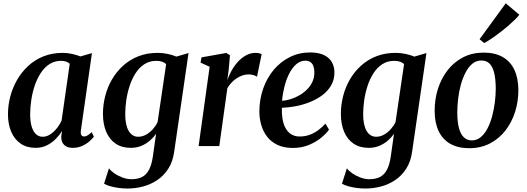

<svg xmlns="http://www.w3.org/2000/svg" viewBox="-20 -862 3111 1133"><path d="M457.5 -94Q454.5 -73 460.2 -64.8Q466 -56.5 476 -56.5Q485 -56.5 495.8 -62.5Q506.5 -68.5 521 -82L534 -55.5Q527 -45.5 509.8 -29.8Q492.5 -14 466.8 -1.8Q441 10.5 408.5 10.5Q376 10.5 358.2 -7.2Q340.5 -25 341.5 -57L346 -88.5Q331 -64.5 308.5 -41.8Q286 -19 256.2 -4.2Q226.5 10.5 190 10.5Q138 10.5 101.5 -14.8Q65 -40 46 -84.8Q27 -129.5 27 -187.5Q27 -240.5 40.8 -292.8Q54.5 -345 81.2 -391.2Q108 -437.5 147 -473.5Q186 -509.5 237.2 -529.8Q288.5 -550 350.5 -550Q377.5 -550 405.2 -543.8Q433 -537.5 454.5 -529L522.5 -548.5ZM391.5 -486Q382.5 -494 369.8 -498.5Q357 -503 340.5 -503Q302 -503 272.5 -484Q243 -465 221.2 -432.2Q199.5 -399.5 185.5 -358.5Q171.5 -317.5 164.8 -273.2Q158 -229 158 -187Q158 -142.5 167.5 -113Q177 -83.5 193.5 -69.2Q210 -55 231.5 -55Q249.5 -55 265.8 -63Q282 -71 296.5 -84.5Q311 -98 323 -115Q335 -132 343.5 -150.5Z M1008 32.5Q1000 92 973 133.8Q946 175.5 907.2 201.2Q868.5 227 823.2 238.8Q778 250.5 732.5 250.5Q705.5 250.5 678.5 246.8Q651.5 243 629.2 236.5Q607 230 594 222L623 131Q633 145.5 654 160.2Q675 175 702 185.2Q729 195.5 755.5 195.5Q792.5 195.5 818 182.5Q843.5 169.5 859.2 140Q875 110.5 882 61.5L901 -72.5Q886.5 -51.5 864.8 -32.5Q843 -13.5 814.8 -1.5Q786.5 10.5 752 10.5Q699 10.5 662.2 -14.5Q625.5 -39.5 606.5 -84.8Q587.5 -130 587.5 -190.5Q587.5 -243 600.8 -295Q614 -347 640.5 -392.8Q667 -438.5 706 -474Q745 -509.5 796.2 -529.8Q847.5 -550 910.5 -550Q942 -550 971 -543.5Q1000 -537 1021 -528L1092.5 -549ZM960.5 -484Q951 -493 936.2 -498Q921.5 -503 902.5 -503Q862.5 -503 832 -483.2Q801.5 -463.5 780 -430Q758.5 -396.5 745 -355.2Q731.5 -314 725.2 -270.8Q719 -227.5 719 -188Q719 -154.5 724.5 -129.5Q730 -104.5 740.2 -88Q750.5 -71.5 764.5 -63.2Q778.5 -55 796 -55Q820 -55 842.2 -67.5Q864.5 -80 882.2 -100Q900 -120 910 -141.5Z M1152 0 1217 -468 1163.5 -492.5 1169 -523.5 1315.5 -549.5 1337 -535.5 1329 -446.5 1321.5 -389.5Q1331 -417.5 1347 -446Q1363 -474.5 1384.5 -498Q1406 -521.5 1432.5 -535.8Q1459 -550 1489 -550Q1501.5 -550 1510.5 -547.5Q1519.5 -545 1524 -542L1496.5 -409Q1492.5 -413 1478.8 -418Q1465 -423 1446 -423Q1427.5 -423 1409.5 -416.5Q1391.5 -410 1375 -399Q1358.5 -388 1344.8 -373Q1331 -358 1321.5 -341L1274 0Z M1921.5 -97Q1907.5 -76.5 1877.8 -51.2Q1848 -26 1805 -7.5Q1762 11 1708 11Q1655 11 1617.2 -7Q1579.5 -25 1556 -55.8Q1532.5 -86.5 1521.5 -125.2Q1510.5 -164 1510.5 -205Q1511 -277.5 1533.5 -340.5Q1556 -403.5 1596.2 -451Q1636.5 -498.5 1691 -525.5Q1745.5 -552.5 1809.5 -552.5Q1859 -552.5 1890.8 -537.5Q1922.5 -522.5 1937.8 -496.2Q1953 -470 1953.5 -437Q1954 -391.5 1933.5 -357Q1913 -322.5 1879 -298Q1845 -273.5 1804 -257.8Q1763 -242 1721 -234.5Q1679 -227 1643.5 -226Q1642 -191.5 1647 -161Q1652 -130.5 1664.5 -107Q1677 -83.5 1698 -70Q1719 -56.5 1748.5 -56.5Q1780.5 -56.5 1808 -66.8Q1835.5 -77 1858.8 -94.5Q1882 -112 1900.5 -132.5ZM1783 -504Q1751.5 -504 1727 -482Q1702.5 -460 1685.2 -424.8Q1668 -389.5 1657.8 -348Q1647.5 -306.5 1644.5 -267Q1670 -269 1697 -277.5Q1724 -286 1748.8 -300.8Q1773.5 -315.5 1793.2 -335.5Q1813 -355.5 1824.2 -380.8Q1835.5 -406 1835 -435.5Q1834.5 -470.5 1821 -487.2Q1807.5 -504 1783 -504Z M2412 32.5Q2404 92 2377 133.8Q2350 175.5 2311.2 201.2Q2272.5 227 2227.2 238.8Q2182 250.5 2136.5 250.5Q2109.5 250.5 2082.5 246.8Q2055.5 243 2033.2 236.5Q2011 230 1998 222L2027 131Q2037 145.5 2058 160.2Q2079 175 2106 185.2Q2133 195.5 2159.5 195.5Q2196.5 195.5 2222 182.5Q2247.5 169.5 2263.2 140Q2279 110.5 2286 61.5L2305 -72.5Q2290.5 -51.5 2268.8 -32.5Q2247 -13.5 2218.8 -1.5Q2190.5 10.5 2156 10.5Q2103 10.5 2066.2 -14.5Q2029.5 -39.5 2010.5 -84.8Q1991.5 -130 1991.5 -190.5Q1991.5 -243 2004.8 -295Q2018 -347 2044.5 -392.8Q2071 -438.5 2110 -474Q2149 -509.5 2200.2 -529.8Q2251.5 -550 2314.5 -550Q2346 -550 2375 -543.5Q2404 -537 2425 -528L2496.5 -549ZM2364.5 -484Q2355 -493 2340.2 -498Q2325.5 -503 2306.5 -503Q2266.5 -503 2236 -483.2Q2205.5 -463.5 2184 -430Q2162.5 -396.5 2149 -355.2Q2135.5 -314 2129.2 -270.8Q2123 -227.5 2123 -188Q2123 -154.5 2128.5 -129.5Q2134 -104.5 2144.2 -88Q2154.5 -71.5 2168.5 -63.2Q2182.5 -55 2200 -55Q2224 -55 2246.2 -67.5Q2268.5 -80 2286.2 -100Q2304 -120 2314 -141.5Z M2834 -551.5Q2901 -551.5 2946.5 -525.5Q2992 -499.5 3015.2 -450.2Q3038.5 -401 3039 -331Q3039 -263.5 3019.5 -201.8Q3000 -140 2962.5 -91.8Q2925 -43.5 2871 -15.5Q2817 12.5 2749 12.5Q2682.5 12.5 2637 -13.5Q2591.5 -39.5 2568.2 -88.8Q2545 -138 2545 -206.5Q2544.5 -275.5 2564.2 -337.5Q2584 -399.5 2621.5 -447.8Q2659 -496 2712.8 -523.8Q2766.5 -551.5 2834 -551.5ZM2820.5 -505Q2790.5 -505 2767.5 -486Q2744.5 -467 2727.5 -434.5Q2710.5 -402 2699.5 -362Q2688.5 -322 2683.5 -279.8Q2678.5 -237.5 2678.5 -198.5Q2678.5 -142 2688.5 -105.5Q2698.5 -69 2717.8 -51.2Q2737 -33.5 2764 -33.5Q2794 -33.5 2817 -52.8Q2840 -72 2856.8 -104.2Q2873.5 -136.5 2884.2 -176.5Q2895 -216.5 2900.2 -259Q2905.5 -301.5 2905.5 -340Q2905 -396 2896 -432.5Q2887 -469 2868.5 -487Q2850 -505 2820.5 -505ZM2810 -630.5 2964.5 -842.5 3044.5 -775Q3036 -763 3018 -745.5Q3000 -728 2976.8 -708Q2953.5 -688 2928.2 -668.8Q2903 -649.5 2879.2 -633.5Q2855.5 -617.5 2837 -608Z"/></svg>

Font: Merriweather 60pt SemiBold
Style: Italic
Weight: 600
Italic angle: -7.8°
Version: Version 2.101